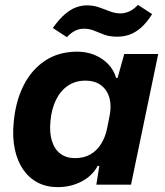

<svg xmlns="http://www.w3.org/2000/svg" viewBox="-20 -758 677 788"><path d="M216.9 10Q170.6 10 134.4 -8.9Q98.3 -27.9 74.5 -63Q50.7 -98.1 40.6 -146.6Q30.4 -195.1 36.1 -254.6Q43.3 -339.4 75.8 -405.3Q108.3 -471.1 164.5 -508.6Q220.7 -546 297 -546Q335.1 -546 367.9 -532.6Q400.7 -519.1 424 -494.9Q447.3 -470.6 456.6 -438.1H462.6L489.9 -536.3H629.3L517.7 0H375.4L387.6 -76.6L381 -77.3Q358.6 -35.7 314.4 -12.9Q270.1 10 216.9 10ZM287.4 -109Q323.9 -109 350.3 -123.9Q376.7 -138.7 394.3 -166.4Q411.9 -194 419.3 -229.9L429.1 -279Q438.4 -321.9 429.3 -355.4Q420.1 -389 394.9 -408Q369.7 -427 330.1 -427Q289 -427 258.2 -405.9Q227.4 -384.7 209.3 -347Q191.1 -309.3 186.9 -259.3Q182.6 -212.4 193.4 -178.6Q204.3 -144.7 228.3 -126.9Q252.3 -109 287.4 -109ZM461.7 -607.4Q429.6 -607.4 407.1 -615.9Q384.7 -624.3 366 -632.2Q347.3 -640.1 324.6 -640.1Q303.4 -640.1 286.4 -630.9Q269.4 -621.7 254.6 -605.4L196.9 -643.1Q222.9 -679.7 246.3 -699.6Q269.7 -719.6 292.1 -727.8Q314.6 -736 336.4 -736Q363.9 -736 386.6 -727.9Q409.4 -719.9 431.1 -711.4Q452.7 -703 475 -703Q492.7 -703 511.1 -711.4Q529.6 -719.9 546.3 -738L604.3 -700Q581.4 -663.7 557.6 -643.4Q533.7 -623.1 510.1 -615.3Q486.4 -607.4 461.7 -607.4Z"/></svg>

Font: Mona Sans
Style: Italic
Weight: 200
Italic angle: -11.6951°
Designer: Deni Anggara
Foundry: GitHub
Version: Version 2.000